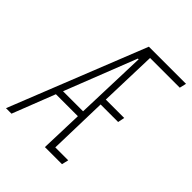

<svg xmlns="http://www.w3.org/2000/svg" viewBox="-219 -801 914 914"><g transform="rotate(45 238.0 -344.0)"><path d="M-24 0 250 -688H500L492 -654H292L283 -365H407L400 -331H282L274 -34H361L353 0H238L245 -215H97L13 0ZM111 -249H246L258 -611H253Z"/></g></svg>

Font: Saira UltraCondensed Thin
Style: Italic
Weight: 250
Width: 1
Italic angle: -12°
Designer: Hector Gatti with collaboration of the Omnibus-Type team
Foundry: Omnibus-Type
Version: Version 1.101